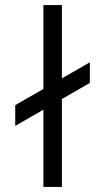

<svg xmlns="http://www.w3.org/2000/svg" viewBox="-20 -740 416 760"><path d="M40.3 -241.7V-323.8L335.7 -493.3V-411.7ZM151.7 0V-720H225V0Z"/></svg>

Font: Manrope ExtraLight
Style: Regular
Weight: 200
Designer: Mikhail Sharanda
Foundry: Mikhail Sharanda
Version: Version 4.505